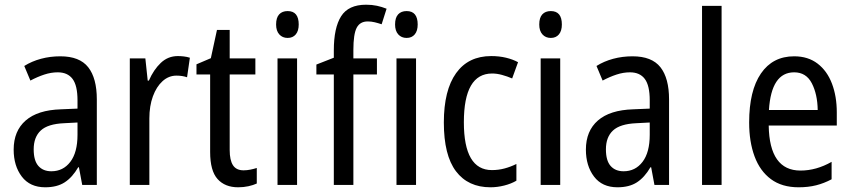

<svg xmlns="http://www.w3.org/2000/svg" viewBox="-20 -785 3615 815"><path d="M236 -546Q318 -546 354.5 -499.5Q391 -453 391 -363V0H329L315 -75H312Q287 -32 254.5 -11Q222 10 172 10Q107 10 72.5 -35.5Q38 -81 38 -150Q38 -229 89 -273.5Q140 -318 239 -321L309 -324V-359Q309 -422 288 -450Q267 -478 225 -478Q197 -478 168 -468.5Q139 -459 109 -443L83 -505Q115 -525 154 -535.5Q193 -546 236 -546ZM252 -262Q183 -259 153 -231Q123 -203 123 -151Q123 -103 143 -80.5Q163 -58 198 -58Q248 -58 278.5 -98Q309 -138 309 -213V-265Z M735 -547Q747 -547 760 -545.5Q773 -544 786 -540L774 -457Q754 -464 729 -464Q696 -464 670 -440.5Q644 -417 629 -376Q614 -335 614 -282V0H531V-537H597L607 -443H612Q632 -489 662.5 -518Q693 -547 735 -547Z M1014 -62Q1028 -62 1043 -65Q1058 -68 1070 -72V-6Q1055 1 1034.5 5.5Q1014 10 991 10Q935 10 903.5 -25Q872 -60 872 -140V-469H814V-512L875 -538L901 -658H955V-537H1064V-469H955V-148Q955 -105 969 -83.5Q983 -62 1014 -62Z M1201 -738Q1248 -738 1248 -681Q1248 -654 1235.5 -639Q1223 -624 1201 -624Q1179 -624 1165.5 -639Q1152 -654 1152 -681Q1152 -710 1165 -724Q1178 -738 1201 -738ZM1241 -537V0H1158V-537Z M1580 -469H1480V0H1397V-469H1323V-511L1397 -540V-571Q1397 -667 1428 -716Q1459 -765 1534 -765Q1559 -765 1580 -760.5Q1601 -756 1621 -748L1600 -682Q1585 -687 1570.5 -690.5Q1556 -694 1541 -694Q1508 -694 1494 -667Q1480 -640 1480 -573V-537H1580Z M1706 -738Q1753 -738 1753 -681Q1753 -654 1740.5 -639Q1728 -624 1706 -624Q1684 -624 1670.5 -639Q1657 -654 1657 -681Q1657 -710 1670 -724Q1683 -738 1706 -738ZM1746 -537V0H1663V-537Z M2062 10Q1967 10 1915.5 -58Q1864 -126 1864 -265Q1864 -402 1916 -474.5Q1968 -547 2065 -547Q2099 -547 2128 -540Q2157 -533 2179 -521L2154 -452Q2133 -461 2111 -467Q2089 -473 2069 -473Q1949 -473 1949 -266Q1949 -63 2068 -63Q2096 -63 2122 -70Q2148 -77 2172 -89V-18Q2150 -5 2120.5 2.5Q2091 10 2062 10Z M2318 -738Q2365 -738 2365 -681Q2365 -654 2352.5 -639Q2340 -624 2318 -624Q2296 -624 2282.5 -639Q2269 -654 2269 -681Q2269 -710 2282 -724Q2295 -738 2318 -738ZM2358 -537V0H2275V-537Z M2665 -546Q2747 -546 2783.5 -499.5Q2820 -453 2820 -363V0H2758L2744 -75H2741Q2716 -32 2683.5 -11Q2651 10 2601 10Q2536 10 2501.5 -35.5Q2467 -81 2467 -150Q2467 -229 2518 -273.5Q2569 -318 2668 -321L2738 -324V-359Q2738 -422 2717 -450Q2696 -478 2654 -478Q2626 -478 2597 -468.5Q2568 -459 2538 -443L2512 -505Q2544 -525 2583 -535.5Q2622 -546 2665 -546ZM2681 -262Q2612 -259 2582 -231Q2552 -203 2552 -151Q2552 -103 2572 -80.5Q2592 -58 2627 -58Q2677 -58 2707.5 -98Q2738 -138 2738 -213V-265Z M3043 0H2960V-760H3043Z M3351 -546Q3410 -546 3450.5 -515Q3491 -484 3511.5 -430Q3532 -376 3532 -308V-252H3243Q3246 -61 3378 -61Q3445 -61 3510 -98V-24Q3478 -7 3444.5 1.5Q3411 10 3370 10Q3299 10 3252.5 -24.5Q3206 -59 3183 -121Q3160 -183 3160 -265Q3160 -400 3210 -473Q3260 -546 3351 -546ZM3351 -478Q3254 -478 3244 -318H3451Q3450 -385 3426 -431.5Q3402 -478 3351 -478Z"/></svg>

Font: Noto Sans Devanagari Condensed
Style: Regular
Weight: 400
Width: 3
Designer: Jelle Bosma - Monotype Design Team
Foundry: Monotype Imaging Inc.
Version: Version 2.004; ttfautohint (v1.8.4.7-5d5b)